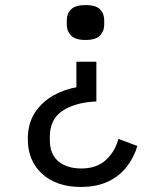

<svg xmlns="http://www.w3.org/2000/svg" viewBox="-20 -545 640 759"><path d="M318 -387Q278 -387 261 -404.5Q244 -422 244 -447V-465Q244 -491 261 -508Q278 -525 318 -525Q359 -525 375.5 -508Q392 -491 392 -465V-447Q392 -422 375.5 -404.5Q359 -387 318 -387ZM299 194Q204 194 147 142.5Q90 91 90 5Q90 -58 118.5 -100.5Q147 -143 191 -167.5Q235 -192 282 -200V-301H361V-144Q276 -140 226.5 -106.5Q177 -73 177 -5V9Q177 64 210.5 92.5Q244 121 302 121Q362 121 398.5 87.5Q435 54 448 4L523 32Q510 76 482 113Q454 150 408.5 172Q363 194 299 194Z"/></svg>

Font: Lilex Nerd Font
Style: Regular
Weight: 400
Designer: Mike Abbink, Paul van der Laan, Pieter van Rosmalen, Mikhael Khrustik
Foundry: Mikhael Khrustik
Version: Version 2.400; ttfautohint (v1.8.4.7-5d5b);Nerd Fonts 3.3.0